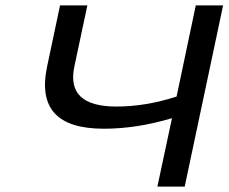

<svg xmlns="http://www.w3.org/2000/svg" viewBox="-20 -690 845 710"><path d="M202 -670 154 -443C122 -290 191 -214 364 -214C445 -214 529 -227 616 -253L562 0H663L805 -670H704L633 -333C556 -308 482 -296 411 -296C286 -296 234 -345 255 -444L303 -670Z"/></svg>

Font: LT Wave
Style: Italic
Weight: 400
Designer: Daniel Lyons
Version: Version 2.5 (Glyphs App)